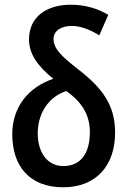

<svg xmlns="http://www.w3.org/2000/svg" viewBox="-20 -784 540 814"><path d="M248 10C390 10 468 -85 468 -221C468 -340 413 -412 309 -492C240 -546 207 -578 207 -619C207 -653 239 -674 284 -674C319 -674 358 -661 401 -634L439 -721C396 -747 342 -764 281 -764C175 -764 103 -711 103 -617C103 -554 141 -503 206 -450C97 -413 32 -327 32 -215C32 -82 103 10 248 10ZM249 -80C178 -80 140 -141 140 -219C140 -301 184 -373 261 -398C331 -349 361 -293 361 -224C361 -131 320 -80 249 -80Z"/></svg>

Font: Noto Sans Mono ExtraCondensed SemiBold
Style: Regular
Weight: 600
Width: 2
Designer: Monotype Design Team
Foundry: Monotype Imaging Inc.
Version: Version 2.014